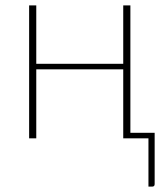

<svg xmlns="http://www.w3.org/2000/svg" viewBox="-20 -513 618 712"><path d="M553.5 -20.5V169.5Q553.5 179 544.5 179H530.5V0H437V-256H114.5V0H88V-493H114.5V-276.5H437V-493H463.5V-20.5Z"/></svg>

Font: Lato 2
Style: Regular
Weight: 200
Designer: Lukasz Dziedzic with Adam Twardoch and Botio Nikoltchev
Foundry: tyPoland Lukasz Dziedzic
Version: Version 2.015; 2015-08-06; http://www.latofonts.com/